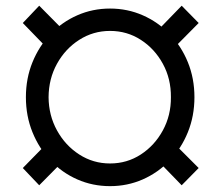

<svg xmlns="http://www.w3.org/2000/svg" viewBox="-20 -632 763 662"><path d="M359.4 9.8Q299.3 9.8 246.6 -13.4Q193.8 -36.6 154.3 -78.4Q114.7 -120.1 92 -176Q69.3 -231.9 69.3 -296.9Q69.3 -361.8 92 -417.5Q114.7 -473.1 154.3 -514.6Q193.8 -556.2 246.6 -579.3Q299.3 -602.5 359.4 -602.5Q419.4 -602.5 472.2 -579.3Q524.9 -556.2 564.9 -514.6Q605 -473.1 627.7 -417.5Q650.4 -361.8 650.4 -296.9Q650.4 -231.9 627.7 -176Q605 -120.1 564.9 -78.4Q524.9 -36.6 472.2 -13.4Q419.4 9.8 359.4 9.8ZM359.4 -68.4Q418 -68.4 465.6 -99.4Q513.2 -130.4 541.5 -182.4Q569.8 -234.4 569.3 -296.9Q569.8 -360.4 541.5 -412.1Q513.2 -463.9 465.6 -494.6Q418 -525.4 359.4 -525.4Q301.3 -525.4 253.2 -494.6Q205.1 -463.9 176.5 -412.1Q147.9 -360.4 147.5 -296.9Q147.9 -234.4 176.5 -182.4Q205.1 -130.4 253.2 -99.4Q301.3 -68.4 359.4 -68.4ZM565.4 -452.1 508.8 -511.7 606.4 -612.3 665 -552.7ZM606.4 6.8 508.8 -93.8 565.4 -152.3 665 -52.7ZM115.2 6.8 58.6 -52.7 156.2 -152.3 214.8 -93.8ZM156.2 -452.1 58.6 -552.7 115.2 -612.3 214.8 -511.7Z"/></svg>

Font: GitLab Sans
Style: Regular
Weight: 400
Designer: Rasmus Andersson
Foundry: Modifications by GitLab B.V., manufactured by rsms
Version: Version 4.000;git-c8fb6b7